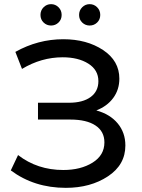

<svg xmlns="http://www.w3.org/2000/svg" viewBox="-20 -897 682 925"><path d="M262 -788.5Q247 -774 226 -774Q205 -774 190 -788.5Q175 -803 175 -825Q175 -847 190 -862Q205 -877 226 -877Q247 -877 262 -862Q277 -847 277 -825Q277 -803 262 -788.5ZM448 -788.5Q433 -774 412 -774Q391 -774 376 -788.5Q361 -803 361 -825Q361 -847 376 -862Q391 -877 412 -877Q433 -877 448 -862Q463 -847 463 -825Q463 -803 448 -788.5ZM444 -365Q510 -347 547 -302.5Q584 -258 584 -196Q584 -103 500 -47.5Q416 8 297 8Q145 8 32 -76L67 -150Q160 -78 285 -78Q369 -78 426 -113.5Q483 -149 483 -211Q483 -264 440 -292.5Q397 -321 319 -321H163V-402H312Q379 -402 416.5 -429.5Q454 -457 454 -506Q454 -560 405.5 -590.5Q357 -621 282 -621Q179 -621 86 -565L54 -647Q163 -708 285 -708Q398 -708 476.5 -656Q555 -604 555 -518Q555 -465 525.5 -425Q496 -385 444 -365Z"/></svg>

Font: false
Style: Regular
Weight: 500
Designer: Julieta Ulanovsky
Foundry: Julieta Ulanovsky
Version: Version 7.222;hotconv 1.0.109;makeotfexe 2.5.65596